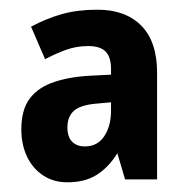

<svg xmlns="http://www.w3.org/2000/svg" viewBox="-20 -742 386 396"><path d="M181 -722Q239 -722 271.5 -689Q304 -656 304 -592V-372H238L222 -426Q205 -398 180.5 -382Q156 -366 119 -366Q90 -366 68.5 -380.5Q47 -395 35.5 -419.5Q24 -444 24 -475Q24 -516 41.5 -539Q59 -562 92 -573Q125 -584 169 -586L209 -588V-600Q209 -624 198 -635.5Q187 -647 162 -647Q138 -647 117 -639.5Q96 -632 73 -620L44 -687Q76 -704 108 -713Q140 -722 181 -722ZM176 -528Q145 -525 132 -513Q119 -501 119 -479Q119 -460 128.5 -450Q138 -440 155 -440Q181 -440 195 -461Q209 -482 209 -514V-531Z"/></svg>

Font: Noto Sans Khmer Condensed
Style: Bold
Weight: 700
Width: 3
Designer: Danh Hong and the Monotype Design Team
Foundry: Monotype Imaging Inc.
Version: Version 2.004